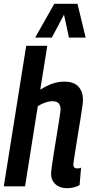

<svg xmlns="http://www.w3.org/2000/svg" viewBox="-21 -981 477 1011"><path d="M365 -115Q365 -94 386 -94Q395 -94 406 -98L398 -6Q368 10 331 10Q294 10 271 -11Q248 -32 248 -66Q248 -77 253 -112.5Q258 -148 265.5 -194.5Q273 -241 280.5 -286.5Q288 -332 293 -365Q298 -398 298 -406Q298 -424 288.5 -436Q279 -448 255 -448Q237 -448 217 -441Q197 -434 178 -422L111 0H-1L117 -740H228L191 -509Q225 -530 255 -540.5Q285 -551 318 -551Q369 -551 392.5 -524.5Q416 -498 416 -454Q416 -446 412.5 -419.5Q409 -393 403 -356.5Q397 -320 390.5 -280.5Q384 -241 378.5 -205.5Q373 -170 369 -145Q365 -120 365 -115ZM164 -783 265 -961H387L430 -783H342L316 -904L252 -783Z"/></svg>

Font: Georama SemiCondensed SemiBold
Style: Italic
Weight: 600
Width: 4
Italic angle: -9°
Designer: Jean-Baptiste Levee
Foundry: Production Type
Version: Version 1.000